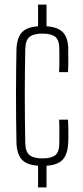

<svg xmlns="http://www.w3.org/2000/svg" viewBox="-20 -820 362 840"><path d="M146.5 0V-95Q97 -98 75.2 -122.2Q53.5 -146.5 52 -197Q51 -243 50.5 -301Q50 -359 50 -417.5Q50 -476 50.8 -525Q51.5 -574 52 -602Q53.5 -653.5 75.2 -677.8Q97 -702 146.5 -705V-800H183.5V-705Q233.5 -702 256 -677.8Q278.5 -653.5 278.5 -603Q278.5 -584.5 278.8 -558.5Q279 -532.5 277.5 -504.5H238.5Q239.5 -523.5 239.8 -542Q240 -560.5 239.8 -576.8Q239.5 -593 239.5 -605.5Q239.5 -645 221.8 -659Q204 -673 165 -673Q126 -673 108.8 -658.2Q91.5 -643.5 90.5 -604.5Q89.5 -557 89 -507Q88.5 -457 88.5 -405Q88.5 -353 89 -300Q89.5 -247 90.5 -194.5Q91.5 -156 109.2 -141.5Q127 -127 165 -127Q204 -127 221.8 -141Q239.5 -155 239.5 -194.5Q239.5 -214 239.8 -240Q240 -266 238.5 -296.5H277.5Q279 -271.5 279.2 -243.5Q279.5 -215.5 278.5 -197Q276.5 -146.5 255 -122.2Q233.5 -98 183.5 -95V0Z"/></svg>

Font: Big Shoulders Thin
Style: Regular
Weight: 100
Version: Version 2.002